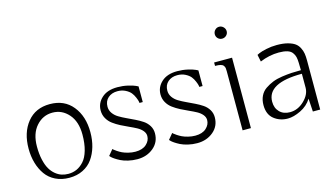

<svg xmlns="http://www.w3.org/2000/svg" viewBox="-74 -860 1938 1111"><g transform="rotate(-15 895.0 -304.0)"><path d="M224.6 -435.5Q311.5 -435.5 360.8 -374.5Q410.2 -313.5 410.2 -217.8Q410.2 -171.4 398.7 -131.6Q387.2 -91.8 365.2 -60.8Q343.3 -29.8 307.4 -12Q271.5 5.9 225.6 5.9Q179.2 5.9 143.1 -12Q106.9 -29.8 85 -60.8Q63 -91.8 51.5 -131.6Q40 -171.4 40 -217.8Q40 -313.5 89.1 -374.5Q138.2 -435.5 224.6 -435.5ZM225.6 -17.6Q252.4 -17.6 275.6 -27.8Q298.8 -38.1 318.8 -60.1Q338.9 -82 350.6 -122.3Q362.3 -162.6 362.3 -216.8Q362.3 -294.4 323 -339.1Q283.7 -383.8 226.6 -383.8Q168.9 -383.8 129.4 -339.1Q89.8 -294.4 89.8 -216.8Q89.8 -172.9 97.7 -138.2Q105.5 -103.5 118.4 -81.3Q131.3 -59.1 149.2 -44.4Q167 -29.8 185.8 -23.7Q204.6 -17.6 225.6 -17.6Z M479.5 -56.6 507.8 -90.8Q509.8 -88.9 513.4 -85.4Q517.1 -82 529.8 -73.5Q542.5 -64.9 556.2 -58.3Q569.8 -51.8 591.1 -46.4Q612.3 -41 633.8 -41Q676.3 -41 699.5 -62.3Q722.7 -83.5 722.7 -111.3Q722.7 -128.4 710.4 -143.1Q698.2 -157.7 678.5 -168.5Q658.7 -179.2 635 -189.7Q611.3 -200.2 587.6 -212.4Q564 -224.6 544.2 -239.3Q524.4 -253.9 512.2 -275.4Q500 -296.9 500 -323.2Q500 -367.2 533.7 -397.9Q567.4 -428.7 627.9 -428.7Q659.7 -428.7 689.7 -421.9Q719.7 -415 733.9 -408.2L748 -401.4V-307.6H728.5Q728 -311.5 726.8 -318.1Q725.6 -324.7 718.5 -341.8Q711.4 -358.9 700.9 -371.8Q690.4 -384.8 669.7 -395.5Q648.9 -406.2 622.1 -406.2Q587.9 -406.2 565.9 -387Q543.9 -367.7 543.9 -334Q543.9 -312.5 556.4 -294.9Q568.8 -277.3 588.6 -265.4Q608.4 -253.4 632.6 -242.2Q656.7 -231 680.9 -219.2Q705.1 -207.5 724.9 -194.1Q744.6 -180.7 757.1 -160.4Q769.5 -140.1 769.5 -115.2Q769.5 -62 730 -29.1Q690.4 3.9 633.8 3.9Q605 3.9 578.4 -2.4Q551.8 -8.8 534.4 -17.6Q517.1 -26.4 504.2 -35.2Q491.2 -43.9 485.4 -50.3Z M837.9 -56.6 866.2 -90.8Q868.2 -88.9 871.8 -85.4Q875.5 -82 888.2 -73.5Q900.9 -64.9 914.6 -58.3Q928.2 -51.8 949.5 -46.4Q970.7 -41 992.2 -41Q1034.7 -41 1057.9 -62.3Q1081.1 -83.5 1081.1 -111.3Q1081.1 -128.4 1068.8 -143.1Q1056.6 -157.7 1036.9 -168.5Q1017.1 -179.2 993.4 -189.7Q969.7 -200.2 946 -212.4Q922.4 -224.6 902.6 -239.3Q882.8 -253.9 870.6 -275.4Q858.4 -296.9 858.4 -323.2Q858.4 -367.2 892.1 -397.9Q925.8 -428.7 986.3 -428.7Q1018.1 -428.7 1048.1 -421.9Q1078.1 -415 1092.3 -408.2L1106.4 -401.4V-307.6H1086.9Q1086.4 -311.5 1085.2 -318.1Q1084 -324.7 1076.9 -341.8Q1069.8 -358.9 1059.3 -371.8Q1048.8 -384.8 1028.1 -395.5Q1007.3 -406.2 980.5 -406.2Q946.3 -406.2 924.3 -387Q902.3 -367.7 902.3 -334Q902.3 -312.5 914.8 -294.9Q927.2 -277.3 947 -265.4Q966.8 -253.4 991 -242.2Q1015.1 -231 1039.3 -219.2Q1063.5 -207.5 1083.3 -194.1Q1103 -180.7 1115.5 -160.4Q1127.9 -140.1 1127.9 -115.2Q1127.9 -62 1088.4 -29.1Q1048.8 3.9 992.2 3.9Q963.4 3.9 936.8 -2.4Q910.2 -8.8 892.8 -17.6Q875.5 -26.4 862.5 -35.2Q849.6 -43.9 843.8 -50.3Z M1263.7 0V-353.5Q1263.7 -366.7 1262.7 -373Q1261.7 -379.4 1256.6 -387.2Q1251.5 -395 1239.3 -398.2Q1227.1 -401.4 1206.1 -401.4V-421.9H1313.5V0ZM1262.2 -553.2Q1252 -563.5 1252 -578.1Q1252 -592.8 1262.2 -603.5Q1272.5 -614.3 1287.1 -614.3Q1301.8 -614.3 1312.5 -603.5Q1323.2 -592.8 1323.2 -578.1Q1323.2 -563.5 1312.5 -553.2Q1301.8 -543 1287.1 -543Q1272.5 -543 1262.2 -553.2Z M1582 -425.8Q1619.6 -425.8 1647 -418.5Q1674.3 -411.1 1689.7 -399.9Q1705.1 -388.7 1714.1 -370.6Q1723.1 -352.5 1725.8 -335.4Q1728.5 -318.4 1728.5 -294.9V0H1684.6L1679.7 -78.1Q1655.8 -39.6 1612.8 -18.8Q1569.8 2 1535.2 2Q1487.8 2 1452.9 -25.6Q1418 -53.2 1418 -109.4Q1418 -140.1 1429.7 -164.1Q1441.4 -188 1462.9 -202.6Q1484.4 -217.3 1508.8 -227.1Q1533.2 -236.8 1565.4 -241.5Q1597.7 -246.1 1623.3 -247.6Q1648.9 -249 1679.7 -249Q1679.7 -252.9 1678.7 -293Q1678.2 -314.5 1674.8 -328.6Q1671.4 -342.8 1661.6 -355.7Q1651.9 -368.7 1632.1 -374.8Q1612.3 -380.9 1582 -380.9Q1525.4 -380.9 1468.8 -357.4L1460 -399.4L1474.1 -406.2Q1488.3 -412.6 1518.8 -419.2Q1549.3 -425.8 1582 -425.8ZM1679.7 -144.5Q1679.7 -144.5 1679.7 -227.5Q1471.7 -227.5 1471.7 -115.2Q1471.7 -77.1 1494.9 -53.7Q1518.1 -30.3 1556.6 -30.3Q1604 -30.3 1641.8 -66.7Q1679.7 -103 1679.7 -144.5Z"/></g></svg>

Font: Buda
Style: light
Weight: 400
Version: Version 1.002